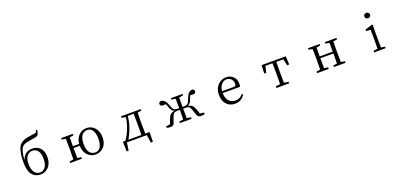

<svg xmlns="http://www.w3.org/2000/svg" viewBox="46 -2192 7908 3719"><g transform="rotate(-20 4000.0 -332.5)"><path d="M270.5 -320.3Q270.5 -491.2 308.6 -596.7Q328.1 -650.4 356.9 -676.3Q385.7 -702.1 420.9 -721.2Q456.1 -740.2 523.4 -751Q590.8 -761.7 625 -767.6Q658.2 -773.4 690.4 -778.3L713.9 -828.1L738.3 -822.3Q722.7 -740.2 706.1 -722.2Q689.5 -704.1 654.3 -697.3Q619.1 -690.4 560.5 -681.6Q502 -672.9 459 -663.1Q416 -653.3 384.3 -626.5Q352.5 -599.6 331.1 -526.9Q309.6 -454.1 304.7 -352.5Q358.4 -514.6 522.5 -514.6Q581.1 -514.6 631.3 -487.8Q681.6 -460.9 712.4 -404.8Q743.2 -348.6 743.2 -260.7Q743.2 -171.9 709.5 -109.9Q675.8 -47.9 622.1 -17.1Q568.4 13.7 507.8 13.7Q396.5 13.7 333.5 -67.4Q270.5 -148.4 270.5 -320.3ZM352.5 -254.9Q352.5 -144.5 397 -85.4Q441.4 -26.4 508.8 -26.4Q576.2 -26.4 619.6 -85.4Q663.1 -144.5 663.1 -255.9Q663.1 -367.2 619.6 -420.9Q576.2 -474.6 508.8 -474.6Q441.4 -474.6 397 -419.9Q352.5 -365.2 352.5 -254.9Z M1119.1 0V-32.2L1199.2 -43.9Q1202.1 -167 1202.1 -227.5V-286.1Q1202.1 -346.7 1199.2 -469.7L1119.1 -483.4V-513.7H1360.4V-483.4L1280.3 -469.7Q1278.3 -389.6 1278.3 -288.1H1408.2Q1414.1 -363.3 1447.3 -416.5Q1480.5 -469.7 1531.2 -499Q1582 -528.3 1645.5 -528.3Q1708 -528.3 1761.2 -495.1Q1814.5 -461.9 1846.2 -400.9Q1877.9 -339.8 1877.9 -254.9Q1877.9 -169.9 1846.7 -109.9Q1815.4 -49.8 1761.7 -18.1Q1708 13.7 1643.6 13.7Q1579.1 13.7 1526.4 -17.1Q1473.6 -47.9 1440.9 -106.9Q1408.2 -166 1407.2 -250H1278.3Q1278.3 -127 1280.3 -44.9L1360.4 -32.2V0ZM1487.3 -255.9Q1487.3 -147.5 1527.8 -86.9Q1568.4 -26.4 1644.5 -26.4Q1720.7 -26.4 1756.8 -88.4Q1793 -150.4 1793 -255.9Q1793 -361.3 1755.9 -424.8Q1718.8 -488.3 1644.5 -488.3Q1569.3 -488.3 1528.3 -426.3Q1487.3 -364.3 1487.3 -255.9Z M2217.8 -38.1H2270.5Q2409.2 -245.1 2435.5 -466.8L2351.6 -483.4V-513.7H2759.8V-483.4L2679.7 -469.7Q2677.7 -387.7 2677.7 -286.1V-227.5Q2677.7 -121.1 2679.7 -38.1H2768.6L2763.7 163.1H2721.7L2697.3 0H2287.1L2263.7 163.1H2222.7ZM2333 -38.1H2599.6Q2601.6 -122.1 2601.6 -227.5V-286.1Q2601.6 -394.5 2599.6 -475.6H2478.5Q2456.1 -252 2333 -38.1ZM2439.5 -483.4Z M3108.4 0V-32.2L3191.4 -43L3229.5 -147.5Q3249 -201.2 3279.3 -226.6Q3309.6 -252 3360.4 -260.7Q3303.7 -282.2 3278.3 -361.3Q3260.7 -414.1 3247.1 -438.5Q3225.6 -434.6 3194.3 -433.6Q3134.8 -433.6 3132.8 -480.5Q3132.8 -519.5 3174.8 -528.3Q3223.6 -525.4 3253.9 -493.2Q3284.2 -460.9 3304.7 -403.3Q3324.2 -344.7 3339.8 -320.3Q3355.5 -295.9 3374.5 -286.6Q3393.6 -277.3 3420.9 -277.3H3465.8Q3465.8 -388.7 3463.9 -469.7L3379.9 -483.4V-513.7H3620.1V-483.4L3536.1 -468.8Q3534.2 -386.7 3534.2 -277.3H3579.1Q3619.1 -277.3 3643.1 -299.8Q3667 -322.3 3691.4 -391.6Q3715.8 -460.9 3746.1 -493.2Q3776.4 -525.4 3826.2 -528.3Q3867.2 -519.5 3867.2 -480.5Q3865.2 -434.6 3804.7 -433.6Q3775.4 -433.6 3752.9 -438.5Q3739.3 -416 3724.6 -372.1Q3710 -327.1 3689.9 -300.3Q3669.9 -273.4 3638.7 -260.7Q3689.5 -252 3719.7 -226.6Q3750 -201.2 3769.5 -147.5L3807.6 -43L3889.6 -32.2V0Q3845.7 10.7 3814.5 10.7Q3783.2 10.7 3763.7 -1Q3744.1 -12.7 3730.5 -48.8L3689.5 -168Q3673.8 -212.9 3650.9 -227.1Q3627.9 -241.2 3583 -241.2H3534.2Q3534.2 -127 3536.1 -44.9L3620.1 -32.2V0H3379.9V-32.2L3463.9 -44.9Q3465.8 -127 3465.8 -241.2H3417Q3372.1 -241.2 3349.1 -227.1Q3326.2 -212.9 3309.6 -168L3267.6 -48.8Q3255.9 -12.7 3236.3 -1Q3216.8 10.7 3184.6 10.7Q3152.3 10.7 3108.4 0ZM3812.5 -32.2Z M4276.4 -252.9Q4276.4 -337.9 4310.1 -399.4Q4343.8 -460.9 4399.9 -494.6Q4456.1 -528.3 4517.6 -528.3Q4579.1 -528.3 4624.5 -502.9Q4669.9 -477.5 4695.8 -431.6Q4721.7 -385.7 4721.7 -335Q4721.7 -283.2 4714.8 -261.7L4357.4 -262.7Q4358.4 -152.3 4411.1 -97.2Q4463.9 -42 4549.8 -42Q4634.8 -42 4699.2 -120.1L4720.7 -103.5Q4689.5 -49.8 4638.7 -18.1Q4587.9 13.7 4517.6 13.7Q4447.3 13.7 4393.1 -17.6Q4338.9 -48.8 4307.6 -108.4Q4276.4 -168 4276.4 -252.9ZM4358.4 -300.8H4592.8Q4626 -300.8 4636.2 -315.9Q4646.5 -331.1 4646.5 -360.4Q4646.5 -389.6 4629.9 -420.4Q4613.3 -451.2 4584.5 -469.7Q4555.7 -488.3 4517.6 -488.3Q4479.5 -488.3 4445.8 -467.8Q4412.1 -447.3 4388.2 -405.8Q4364.3 -364.3 4358.4 -300.8Z M5242.2 -341.8 5251 -513.7H5749L5757.8 -341.8H5715.8L5683.6 -475.6H5540Q5538.1 -393.6 5538.1 -286.1V-227.5Q5538.1 -127 5540 -44.9L5632.8 -32.2V0H5368.2V-32.2L5460.9 -44.9Q5462.9 -127 5462.9 -227.5V-286.1Q5462.9 -394.5 5460.9 -475.6H5315.4L5284.2 -341.8Z M6206.1 0V-32.2L6286.1 -43.9Q6289.1 -167 6289.1 -227.5V-286.1Q6289.1 -346.7 6286.1 -469.7L6206.1 -483.4V-513.7H6447.3V-483.4L6367.2 -469.7Q6365.2 -389.6 6365.2 -288.1H6634.8Q6634.8 -389.6 6632.8 -469.7L6553.7 -483.4V-513.7H6793.9V-483.4L6712.9 -469.7Q6710.9 -387.7 6710.9 -286.1V-227.5Q6710.9 -127 6712.9 -44.9L6793.9 -32.2V0H6553.7V-32.2L6632.8 -43.9Q6634.8 -126 6634.8 -250H6365.2Q6365.2 -127 6367.2 -44.9L6447.3 -32.2V0Z M7377 -442.4V-472.7L7525.4 -519.5L7541 -509.8L7538.1 -372.1V-224.6Q7538.1 -126 7540 -43.9L7620.1 -32.2V0H7382.8V-32.2L7468.8 -43.9Q7470.7 -126 7470.7 -224.6V-276.4Q7470.7 -359.4 7468.8 -434.6ZM7442.4 -716.8Q7442.4 -742.2 7459.5 -757.3Q7476.6 -772.5 7501 -772.5Q7524.4 -772.5 7542 -757.3Q7559.6 -742.2 7559.6 -716.8Q7559.6 -691.4 7542 -676.3Q7524.4 -661.1 7501 -661.1Q7476.6 -661.1 7459.5 -676.3Q7442.4 -691.4 7442.4 -716.8Z"/></g></svg>

Font: GenEi Koburi Mincho v6
Style: Regular
Weight: 400
Designer: o_tamon (Modified)
Foundry: o_tamon / Adobe Systems Incorporated
Version: Version 6.1